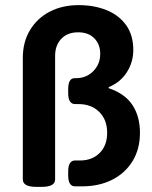

<svg xmlns="http://www.w3.org/2000/svg" viewBox="-20 -727 594 749"><path d="M122 2Q69 2 69 -27V-501Q69 -563 97 -609.5Q125 -656 174 -681.5Q223 -707 287 -707Q347 -707 395.5 -687.5Q444 -668 472 -629Q500 -590 500 -532Q500 -485 475 -445.5Q450 -406 404 -387V-383Q467 -362 496.5 -317.5Q526 -273 526 -209Q526 -146 497.5 -99Q469 -52 418 -26Q367 0 299 0H273Q246 0 246 -43V-58Q246 -101 273 -101H293Q339 -101 368.5 -130Q398 -159 398 -209Q398 -260 367 -290.5Q336 -321 286 -321H273Q246 -321 246 -364V-379Q246 -422 271 -422H276Q317 -422 344 -449.5Q371 -477 371 -517Q371 -554 348 -577.5Q325 -601 285 -601Q243 -601 219 -575.5Q195 -550 195 -509V-27Q195 2 142 2Z"/></svg>

Font: Asap SemiBold
Style: Regular
Weight: 600
Designer: Pablo Cosgaya
Foundry: Omnibus-Type
Version: Version 3.001; ttfautohint (v1.8.3)